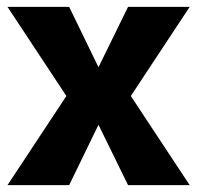

<svg xmlns="http://www.w3.org/2000/svg" viewBox="-20 -540 575 560"><path d="M181.7 0 292.8 -228.7 351.5 -244.8 533.3 -520H353.5L241.5 -291.3L183.7 -275.2L1.8 0ZM533.3 0 351.5 -275.2 292.8 -291.3 181.7 -520H1.8L183.7 -244.8L241.5 -228.7L353.5 0Z"/></svg>

Font: Murecho Thin
Style: Regular
Weight: 100
Designer: Neil Summerour
Foundry: Positype
Version: Version 1.010